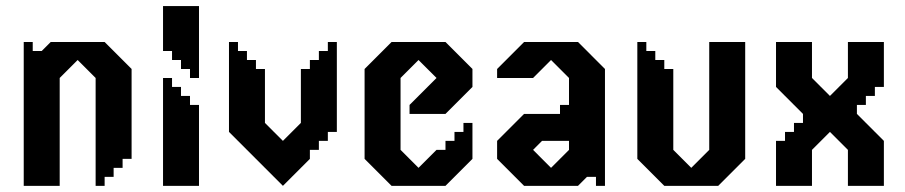

<svg xmlns="http://www.w3.org/2000/svg" viewBox="-20 -603 2936 623"><path d="M319.5 -466.7H144.5L115.3 -437.5H86.2V-466.7H57V0H173.7V-350L232 -408.3L290.3 -350V0H319.5V-29.2H348.7V-58.4H377.8V-87.5H407V-379.2Z M509 -583.3V-437.5H538.2V-408.3H567.3V-379.2H596.5V-350H625.7V-583.3ZM596.5 -291.7H567.3V-320.9H538.2V-350H509V0H625.7V-262.5H596.5Z M1043.8 -466.7V-437.5H1014.7V-408.3H985.5V-379.2H956.3V-204.2L898 -145.9L868.8 -175L839.7 -204.2V-379.2H810.5V-408.3H781.3V-437.5H752.2V-466.7H723V-175L898 0L985.5 -87.5V-116.7H1014.7V-145.9H1043.8V-175H1073V-466.7Z M1308.9 -233.4H1425.5L1513 -320.9V-379.2L1425.5 -466.7H1250.5L1163 -379.2V-87.5L1250.5 0H1425.5L1513 -87.5V-204.2H1483.8V-175H1454.7V-145.9H1425.5V-116.7H1396.4L1338 -58.4L1279.7 -116.7V-350L1338 -408.3L1396.4 -350L1308.9 -262.5Z M1855.5 -466.7H1680.5L1593 -379.2V-350H1709.7L1768 -408.3L1826.3 -350V-116.7L1768 -58.4L1709.7 -116.7L1738.8 -145.9H1826.3V-262.5H1797.1V-233.4H1680.5L1593 -145.9V-87.5L1680.5 0H1855.5L1884.7 -29.2H1913.8V0H1943V-379.2Z M2281.3 -466.7V-116.7L2223 -58.4L2164.7 -116.7V-379.2H2135.5V-408.3H2106.3V-437.5H2077.2V-466.7H2048V-87.5L2135.5 0H2310.5L2398 -87.5V-466.7Z M2789.6 -262.5V-291.7H2818.8V-320.9H2848V-466.7H2731.3V-350L2673 -291.7L2614.7 -350V-466.7H2498V-320.9L2585.5 -233.4V-204.2H2556.3V-175H2527.2V-145.9H2498V0H2614.7V-116.7L2673 -175L2731.3 -116.7V0H2848V-145.9L2760.5 -233.4V-262.5Z"/></svg>

Font: Stepalange
Style: Regular
Weight: 400
Designer: Szymon Furjan
Version: Version 1.005;Fontself Maker 3.5.8